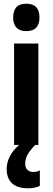

<svg xmlns="http://www.w3.org/2000/svg" viewBox="-20 -782 284 1036"><path d="M122 -762C74 -762 51 -737 51 -687C51 -639 76 -614 122 -614C169 -614 193 -639 193 -687C193 -736 171 -762 122 -762ZM116 102C116 70 128 44 170 0H187V-547H56V0H83C35 42 16 88 16 130C16 196 54 234 131 234C159 234 181 228 195 221V137C186 142 176 146 159 146C132 146 116 128 116 102Z"/></svg>

Font: Noto Sans Devanagari ExtraCondensed
Style: Bold
Weight: 700
Width: 2
Designer: Jelle Bosma - Monotype Design Team
Foundry: Monotype Imaging Inc.
Version: Version 2.004